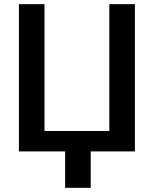

<svg xmlns="http://www.w3.org/2000/svg" viewBox="-20 -731 748 927"><path d="M71.3 -710.9V0H294.4V175.8H418V0H631.3V-710.9H507.8V-98.6H194.8V-710.9Z"/></svg>

Font: FAU Chimera Medium
Style: Regular
Weight: 500
Version: Version 1.002;hotconv 1.0.117;makeotfexe 2.5.65602